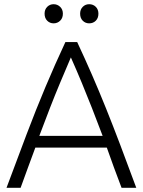

<svg xmlns="http://www.w3.org/2000/svg" viewBox="-20 -893 679 913"><path d="M11 0Q62 -137 106.5 -254.5Q151 -372 196 -479Q241 -586 291 -693H347Q384 -614 417.5 -537Q451 -460 484 -378Q517 -296 552 -203.5Q587 -111 628 0H558Q539 -50 521.5 -97.5Q504 -145 488 -191H148Q131 -145 113.5 -97.5Q96 -50 78 0ZM167 -247H468Q441 -319 417 -380Q393 -441 369 -499Q345 -557 317 -620Q290 -557 265.5 -498.5Q241 -440 217.5 -379.5Q194 -319 167 -247ZM404 -782Q386 -782 373.5 -794.5Q361 -807 361 -828Q361 -848 373.5 -860.5Q386 -873 404 -873Q423 -873 435.5 -860.5Q448 -848 448 -828Q448 -807 435.5 -794.5Q423 -782 404 -782ZM235 -782Q217 -782 204.5 -794.5Q192 -807 192 -828Q192 -848 204.5 -860.5Q217 -873 235 -873Q253 -873 266 -860.5Q279 -848 279 -828Q279 -807 266 -794.5Q253 -782 235 -782Z"/></svg>

Font: Ubuntu Sans Light
Style: Regular
Weight: 300
Designer: Dalton Maag Ltd
Foundry: Dalton Maag Ltd
Version: Version 1.006; ttfautohint (v1.8.4.7-5d5b)